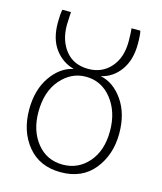

<svg xmlns="http://www.w3.org/2000/svg" viewBox="-111 -805 761 903"><g transform="rotate(15 269.5 -353.0)"><path d="M50.8 -229.5Q50.8 -325.2 95.2 -389.6Q139.6 -454.1 204.1 -467.8Q147.5 -482.4 111.3 -530.8Q75.2 -579.1 75.2 -658.2Q75.2 -700.2 80.1 -722.7H122.1Q122.1 -718.8 120.6 -694.3Q119.1 -669.9 119.1 -659.2Q119.1 -583 158.7 -534.2Q198.2 -485.4 269.5 -485.4Q335.9 -485.4 377.9 -532.7Q419.9 -580.1 419.9 -659.2Q419.9 -698.2 417 -722.7H460Q464.8 -703.1 464.8 -658.2Q464.8 -581.1 428.7 -530.8Q392.6 -480.5 335 -467.8Q399.4 -455.1 444.3 -390.6Q489.3 -326.2 489.3 -229.5Q489.3 -126 431.6 -54.2Q374 17.6 269.5 17.6Q167 17.6 108.9 -52.7Q50.8 -123 50.8 -229.5ZM95.7 -229.5Q95.7 -138.7 143.6 -79.1Q191.4 -19.5 269.5 -19.5Q344.7 -19.5 394.5 -76.7Q444.3 -133.8 444.3 -229.5Q444.3 -323.2 395 -385.3Q345.7 -447.3 269.5 -447.3Q198.2 -447.3 147 -388.2Q95.7 -329.1 95.7 -229.5Z"/></g></svg>

Font: Gothic A1 ExtraLight
Style: Regular
Weight: 275
Designer: HanYang I&C Co.,Ltd.
Foundry: HanYang I&C Co.,Ltd.
Version: Version 2.50